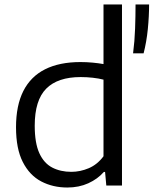

<svg xmlns="http://www.w3.org/2000/svg" viewBox="-20 -828 686 857"><path d="M280.5 9Q216 9 164 -18.2Q112 -45.5 81.8 -104.8Q51.5 -164 51.5 -260Q51.5 -357 84.2 -421.8Q117 -486.5 181.2 -518.8Q245.5 -551 339 -551Q366.5 -551 393.2 -548.5Q420 -546 442 -542V-808H524.5V0H454.5L449 -60.5H443.5Q416 -29 374.2 -10Q332.5 9 280.5 9ZM298.5 -61Q338 -61 376.2 -77.2Q414.5 -93.5 442 -130.5V-472.5Q421 -478 394.2 -481Q367.5 -484 340 -484Q237.5 -484 186.2 -432.2Q135 -380.5 135 -267Q135 -189.5 155.5 -144.5Q176 -99.5 213 -80.2Q250 -61 298.5 -61ZM574 -590Q581 -644 583 -700.8Q585 -757.5 585 -808H645.5Q645.5 -755.5 639.8 -698Q634 -640.5 621 -590Z"/></svg>

Font: Encode Sans SemiExpanded
Style: Regular
Weight: 400
Width: 6
Designer: Multiple Designers
Foundry: Impallari Type
Version: Version 3.002